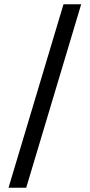

<svg xmlns="http://www.w3.org/2000/svg" viewBox="-20 -781 421 901"><path d="M278 -761H361L103 100H20Z"/></svg>

Font: Lily Script One
Style: Regular
Weight: 400
Designer: Julia Petretta
Foundry: Julia Petretta
Version: Version 1.002;PS 001.001;hotconv 1.0.70;makeotf.lib2.5.58329